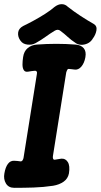

<svg xmlns="http://www.w3.org/2000/svg" viewBox="-41 -889 484 922"><path d="M28 13Q0 13 -12.5 -8Q-25 -29 -20 -56Q-15 -86 -3 -102Q9 -118 27 -117Q35 -117 42.5 -116Q50 -115 58 -114Q64 -114 67.5 -119.5Q71 -125 72 -131L136 -533Q138 -541 135 -545.5Q132 -550 125 -549Q118 -549 110.5 -547.5Q103 -546 95 -545Q80 -542 73.5 -552Q67 -562 67 -579Q67 -596 70 -615Q74 -643 92 -658Q110 -673 136 -675Q230 -682 321 -675Q348 -673 361 -657.5Q374 -642 369 -614Q364 -586 349.5 -569Q335 -552 316 -555Q311 -556 304.5 -556.5Q298 -557 290 -558Q285 -559 282 -553.5Q279 -548 277 -541L213 -139Q212 -130 214.5 -125.5Q217 -121 222 -122Q229 -123 237 -124.5Q245 -126 253 -127Q273 -129 284.5 -111Q296 -93 290 -56Q285 -31 264.5 -16.5Q244 -2 214 3Q167 10 120.5 11.5Q74 13 28 13ZM409 -774Q426 -764 422 -742.5Q418 -721 404 -703L403 -701Q393 -686 377.5 -679.5Q362 -673 347.5 -674Q333 -675 323 -682Q300 -697 284 -712Q268 -727 249 -741Q237 -751 221 -741Q198 -727 177.5 -712Q157 -697 130 -682Q112 -672 90 -675Q68 -678 58 -693L57 -694Q44 -712 46 -732Q48 -752 70 -764Q93 -775 121.5 -790.5Q150 -806 176.5 -823Q203 -840 220 -855Q238 -869 255 -869Q272 -869 284 -857Q313 -834 346 -812.5Q379 -791 409 -774Z"/></svg>

Font: Winky Sans SemiBold
Style: Italic
Weight: 600
Italic angle: -8.97852°
Designer: Simon Atzbach
Foundry: typofactur
Version: Version 1.205